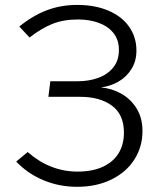

<svg xmlns="http://www.w3.org/2000/svg" viewBox="-20 -734 655 765"><path d="M523.6 -532.3Q523.6 -490.8 503.8 -459Q484.1 -427.2 451.8 -408.7Q419.5 -390.3 382.1 -385.6Q424.6 -382.1 462.3 -361.3Q500 -340.5 523.8 -302.6Q547.7 -264.6 547.7 -211.8Q547.7 -149.2 515.6 -98.7Q483.6 -48.2 424.4 -19Q365.1 10.3 287.2 10.3Q215.9 10.3 153.1 -15.9Q90.3 -42.1 44.6 -90.3L90.3 -128.2Q179.5 -50.3 288.7 -50.3Q347.7 -50.3 389.2 -69.2Q430.8 -88.2 452.3 -123.1Q473.8 -157.9 473.8 -205.6Q473.8 -277.9 425.9 -313.1Q377.9 -348.2 300 -348.2H172.8L180.5 -410.3H290.8Q333.8 -410.3 371 -423.6Q408.2 -436.9 431 -464.9Q453.8 -492.8 453.8 -534.9Q453.8 -574.9 432.3 -602.1Q410.8 -629.2 373.8 -642.8Q336.9 -656.4 290.8 -656.4Q232.3 -656.4 187.9 -638.5Q143.6 -620.5 97.9 -584.6L56.9 -628.2Q110.3 -671.8 166.4 -693.1Q222.6 -714.4 287.2 -714.4Q359 -714.4 412.6 -691.3Q466.2 -668.2 494.9 -626.9Q523.6 -585.6 523.6 -532.3Z"/></svg>

Font: Fira Code Fixed Light
Style: Regular
Weight: 300
Monospace: yes
Designer: Carrois Corporate, Edenspiekermann AG, Nikita Prokopov
Foundry: Carrois Corporate, Edenspiekermann AG, Nikita Prokopov
Version: Version 5.002